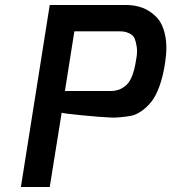

<svg xmlns="http://www.w3.org/2000/svg" viewBox="-20 -752 689 772"><path d="M64 0 180 -732H486Q522 -732 552 -721Q582 -710 607.5 -685Q633 -660 643.5 -612.5Q654 -565 644 -501Q636 -446 621 -405Q606 -364 587.5 -341.5Q569 -319 547 -304Q525 -289 502.5 -285.5Q480 -282 457.5 -280Q435 -278 415 -280Q386 -281 309 -288.5Q232 -296 228 -299L180 0ZM241 -386H424Q464 -386 490 -412Q516 -438 527 -510Q533 -541 530 -562Q527 -583 522 -595.5Q517 -608 506 -614.5Q495 -621 485 -623.5Q475 -626 462 -626H279Z"/></svg>

Font: Exo
Style: DemiBoldItalic
Weight: 600
Designer: Natanael Gama
Version: Version 1